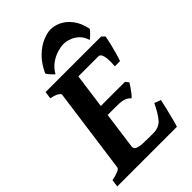

<svg xmlns="http://www.w3.org/2000/svg" viewBox="-251 -917 1006 1006"><g transform="rotate(-45 251.5 -414.5)"><path d="M507.8 -598.1Q504.9 -581.5 497.8 -552Q490.7 -522.5 482.9 -494.6Q475.1 -466.8 469.7 -454.1H431.2Q435.1 -499 429.4 -525.4Q423.8 -551.8 406.7 -551.8H235.4L257.3 -615.2H490.7ZM425.8 -340.3Q420.4 -331.5 410.9 -317.6Q401.4 -303.7 391.6 -291.3Q381.8 -278.8 374.5 -273.4Q362.8 -287.6 344.7 -293.9Q326.7 -300.3 288.6 -300.3H194.8L212.4 -358.9H411.6ZM477.1 -158.2Q471.2 -130.4 463.1 -96.9Q455.1 -63.5 448 -36.6Q440.9 -9.8 437 0H-4.9L0.5 -40.5Q64 -53.7 65.9 -70.3L130.9 -544.4Q131.8 -550.3 118.7 -559.1Q105.5 -567.9 73.7 -574.7L79.1 -615.2H333.5L328.1 -574.7Q296.4 -571.3 278.3 -566.7Q260.3 -562 259.3 -555.2L196.3 -94.7Q195.3 -85.4 200.7 -78.4Q206.1 -71.3 225.3 -67.4Q244.6 -63.5 284.7 -63.5H325.2Q367.2 -63.5 390.6 -89.1Q414.1 -114.7 441.4 -171.9ZM146.5 -685.1Q170.9 -737.8 203.9 -769.3Q236.8 -800.8 270.5 -814.9Q304.2 -829.1 330.1 -829.1Q358.9 -829.1 388.7 -814.7Q418.5 -800.3 442.6 -768.8Q466.8 -737.3 477.5 -685.1Q471.2 -676.8 457.3 -663.1Q443.4 -649.4 436 -644.5Q426.3 -675.8 407 -693.6Q387.7 -711.4 365.2 -719.2Q342.8 -727.1 324.2 -727.1Q303.7 -727.1 277.3 -719.2Q251 -711.4 225.6 -693.6Q200.2 -675.8 182.1 -644.5Q175.8 -649.4 163.6 -662.6Q151.4 -675.8 146.5 -685.1Z"/></g></svg>

Font: Gentium Book Plus
Style: Bold Italic
Weight: 700
Italic angle: -8°
Designer: Victor Gaultney, Annie Olsen, Iska Routamaa, Becca Hirsbrunner
Foundry: SIL International
Version: Version 6.101